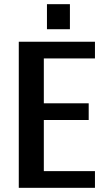

<svg xmlns="http://www.w3.org/2000/svg" viewBox="-20 -900 515 920"><path d="M205 -760V-880H315V-760ZM70 0V-700H435V-620H190V-405H405V-325H190V-80H435V0Z"/></svg>

Font: Cuprum
Style: Bold
Weight: 700
Designer: Jovanny Lemonad
Foundry: Jovanny Lemonad
Version: Version 2.000